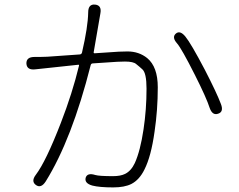

<svg xmlns="http://www.w3.org/2000/svg" viewBox="-20 -795 1040 836"><path d="M179 -5Q159 26 137 11Q114 -5 136 -34Q180 -92 245 -260Q295 -389 324 -509Q325 -514 320 -513L133 -493Q97 -489 95 -518Q94 -547 130 -547H152Q169 -547 186 -548L328 -558Q335 -559 337 -566Q363 -678 364 -741Q364 -778 394 -775Q424 -772 417 -736L388 -568Q387 -563 392 -563L497 -570Q516 -571 535 -571Q585 -571 621 -542Q667 -504 667 -415Q667 -316 653 -222Q638 -114 609 -57Q587 -12 552 6Q522 21 473 21Q413 21 382 13Q347 3 353 -21Q360 -44 395 -33Q412 -28 472 -28Q505 -28 525 -38Q551 -51 567 -85Q591 -138 605 -232Q618 -318 618 -409Q618 -477 600 -493Q587 -505 573 -516Q561 -527 524 -527Q507 -527 490 -526L385 -519Q377 -519 375 -512Q293 -188 179 -5ZM930 -300Q905 -291 893 -325Q879 -369 828 -470Q771 -583 751 -606Q727 -633 746 -649Q764 -664 787 -636Q811 -607 872 -491Q924 -390 942 -342Q955 -308 930 -300Z"/></svg>

Font: Resource Han Rounded JP Light
Style: Regular
Weight: 300
Designer: Cyano Hao (round all glyphs); Ryoko NISHIZUKA 西塚涼子 (kana, bopomofo & ideographs); Paul D. Hunt (Latin, Greek & Cyrillic)
Foundry: Cyano Hao
Version: 0.990